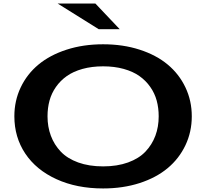

<svg xmlns="http://www.w3.org/2000/svg" viewBox="-20 -1038 1150 1071"><path d="M301.8 -1018.1H512.2L647.9 -875H530.8ZM60.1 -389.2Q60.1 -476.1 95.5 -550.5Q130.9 -625 194.8 -678Q258.8 -731 351.6 -761Q444.3 -791 555.2 -791Q666 -791 758.8 -761Q851.6 -731 915.3 -678Q979 -625 1014.4 -550.5Q1049.8 -476.1 1049.8 -389.2Q1049.8 -302.2 1014.4 -227.8Q979 -153.3 915.3 -100.1Q851.6 -46.9 758.8 -16.8Q666 13.2 555.2 13.2Q407.7 13.2 294.7 -38.6Q181.6 -90.3 120.8 -181.6Q60.1 -272.9 60.1 -389.2ZM245.1 -389.2Q245.1 -330.6 263.7 -280.8Q282.2 -231 318.8 -192.4Q355.5 -153.8 416 -131.8Q476.6 -109.9 555.2 -109.9Q633.8 -109.9 694.3 -131.8Q754.9 -153.8 791.5 -192.4Q828.1 -231 846.7 -280.8Q865.2 -330.6 865.2 -389.2Q865.2 -436 854 -477.1Q842.8 -518.1 818.1 -553.2Q793.5 -588.4 757.6 -613.8Q721.7 -639.2 669.9 -653.6Q618.2 -668 555.2 -668Q492.2 -668 440.4 -653.6Q388.7 -639.2 352.8 -613.8Q316.9 -588.4 292.2 -553.2Q267.6 -518.1 256.3 -477.1Q245.1 -436 245.1 -389.2Z"/></svg>

Font: Sporting Grotesque
Style: Bold
Weight: 700
Designer: Lucas LE BIHAN
Foundry: Lucas LE BIHAN
Version: Version 2.002;PS 2.2;hotconv 1.0.88;makeotf.lib2.5.647800